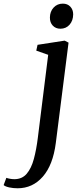

<svg xmlns="http://www.w3.org/2000/svg" viewBox="-142 -781 448 1056"><path d="M165 5Q149.5 126.5 93.5 190.5Q37.5 254.5 -45 254.5Q-69.5 254.5 -91.2 249.8Q-113 245 -122 237L-107 197Q-100 200 -87.2 202.2Q-74.5 204.5 -63 204.5Q-20.5 204.5 5 174.5Q30.5 144.5 44.2 93.2Q58 42 66 -22.5L123 -479.5L57.5 -502.5L64.5 -534.5L213.5 -557.5L235 -546.5ZM190 -623Q164.5 -623 148.2 -640.2Q132 -657.5 132.5 -685Q133 -718 153 -739.5Q173 -761 203.5 -761Q229.5 -761 245 -744.2Q260.5 -727.5 260.5 -702Q260 -667 240.5 -645Q221 -623 190 -623Z"/></svg>

Font: Merriweather Text Regular
Style: Italic
Weight: 400
Italic angle: -7.8°
Designer: Eben Sorkin
Foundry: Eben Sorkin
Version: Version 2.100; ttfautohint (v1.7.19-72a1) -l 8 -r 50 -G 200 